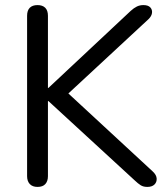

<svg xmlns="http://www.w3.org/2000/svg" viewBox="-20 -732 665 759"><path d="M128.3 6.9Q108.4 6.9 97.7 -4.5Q87.1 -15.9 87.1 -35.7V-669.7Q87.1 -690.6 97.7 -701.3Q108.4 -711.9 128.3 -711.9Q148.1 -711.9 158.8 -701.3Q169.5 -690.6 169.5 -669.7V-384.5H171.5L496.7 -689Q509.5 -700.7 521.2 -706.3Q533 -711.9 546.6 -711.9Q565.6 -711.9 574.1 -702.8Q582.6 -693.6 580.9 -680.8Q579.2 -667.9 567 -656.2L225.7 -339.7L227.2 -383.9L583.1 -54.8Q598.3 -41.1 599.3 -26.6Q600.3 -12 590.5 -2.5Q580.8 6.9 562.3 6.9Q546.8 6.9 536.3 0.4Q525.8 -6.2 512.6 -18.8L171.5 -332.4H169.5V-35.7Q169.5 -15.9 159.3 -4.5Q149.1 6.9 128.3 6.9Z"/></svg>

Font: Nunito ExtraLight
Style: Regular
Weight: 200
Designer: Vernon Adams
Foundry: Vernon Adams
Version: Version 3.602